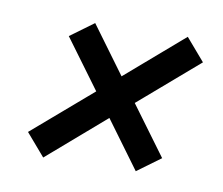

<svg xmlns="http://www.w3.org/2000/svg" viewBox="-51 -539 551 474"><g transform="rotate(10 225.0 -301.5)"><path d="M384.3 -478.5 432.1 -422.9 283.7 -294.9 374 -172.4 315.4 -129.4 228.5 -247.6 84.5 -123 36.6 -178.7 185.1 -306.6 94.7 -429.2 153.3 -472.2 240.2 -354Z"/></g></svg>

Font: Anka/Coder Narrow
Style: Italic
Weight: 400
Width: 3
Italic angle: -12°
Monospace: yes
Version: Version 001.100